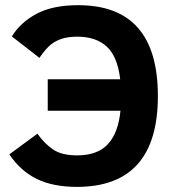

<svg xmlns="http://www.w3.org/2000/svg" viewBox="-20 -710 660 744"><path d="M25.9 -568.8Q59.1 -623 121.6 -656.5Q184.1 -689.9 283.2 -689.9Q591.8 -689.9 591.8 -337.9Q591.8 14.2 277.8 14.2Q186.5 14.2 123.5 -16.1Q60.5 -46.4 16.1 -111.8L125 -191.9Q151.9 -153.8 185.5 -130.9Q219.2 -107.9 278.8 -107.9Q357.9 -107.9 398.2 -151.6Q438.5 -195.3 446.8 -280.8H165V-402.8H445.8Q435.1 -492.2 393.1 -530Q351.1 -567.9 279.8 -567.9Q245.6 -567.9 221.2 -560.3Q196.8 -552.7 177.5 -537.6Q158.2 -522.5 132.8 -485.8Z"/></svg>

Font: Clear Sans
Style: Bold
Weight: 700
Foundry: Intel Corporation
Version: Version 1.00